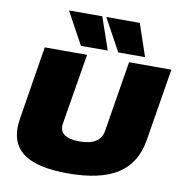

<svg xmlns="http://www.w3.org/2000/svg" viewBox="-99 -1032 1078 1135"><g transform="rotate(10 440.0 -465.0)"><path d="M383 10Q211 10 127.5 -42.5Q44 -95 44 -204Q44 -215 45 -229Q46 -243 50 -266L120 -700H374L304 -277Q296 -233 325.5 -210.5Q355 -188 418 -188Q544 -188 557 -277L626 -700H880L809 -266Q786 -124 682 -57Q578 10 383 10ZM329 -746 223 -940H423L490 -746ZM553 -746 447 -940H648L714 -746Z"/></g></svg>

Font: Georama Extended Black
Style: Italic
Weight: 900
Width: 7
Italic angle: -9°
Designer: Jean-Baptiste Levee
Foundry: Production Type
Version: Version 1.000